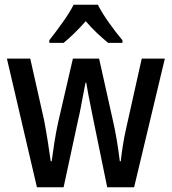

<svg xmlns="http://www.w3.org/2000/svg" viewBox="-20 -837 721 806"><path d="M372 -334Q368 -355 362 -384Q356 -413 350.5 -442Q345 -471 342 -490H339Q335 -470 329.5 -441Q324 -412 318.5 -383Q313 -354 308 -334L247 -51H135L9 -591H107L165 -333Q173 -291 180.5 -244Q188 -197 193 -160H197Q201 -192 208 -237Q215 -282 224 -323L286 -591H396L456 -322Q463 -292 470.5 -247Q478 -202 483 -160H487Q489 -182 495 -221.5Q501 -261 510 -300L575 -591H672L543 -51H430ZM391 -817Q408 -783 437.5 -741.5Q467 -700 494 -668V-657H434Q412 -675 387.5 -698Q363 -721 340 -748Q316 -721 291.5 -697Q267 -673 247 -657H187V-668Q213 -701 243 -743Q273 -785 289 -817Z"/></svg>

Font: Noto Sans Tamil UI Condensed Medium
Style: Regular
Weight: 500
Width: 3
Designer: Jelle Bosma - Monotype Design Team
Foundry: Monotype Imaging Inc.
Version: Version 2.004; ttfautohint (v1.8.4.7-5d5b)